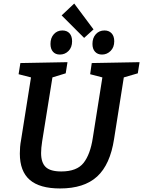

<svg xmlns="http://www.w3.org/2000/svg" viewBox="-20 -1053 808 1084"><path d="M498 -697 768 -702 758 -639 679 -616 624 -268Q602 -124 528.5 -56.5Q455 11 319 11Q204 11 148 -37.5Q92 -86 92 -186Q92 -204 93.5 -223Q95 -242 99 -263L155 -616L85 -634L95 -697L361 -702L351 -639L276 -616L218 -255Q215 -236 213.5 -219.5Q212 -203 212 -189Q212 -135 238 -110Q264 -85 326 -85Q414 -85 452 -133.5Q490 -182 504 -275L558 -616L489 -634ZM455 -839 328 -966 399 -1033 508 -887ZM318 -745Q293 -745 279 -761Q265 -777 265 -805Q265 -839 284 -860Q303 -881 332 -881Q358 -881 372.5 -865Q387 -849 387 -820Q387 -786 367 -765.5Q347 -745 318 -745ZM556 -745Q531 -745 516.5 -761Q502 -777 502 -805Q502 -839 521 -860Q540 -881 570 -881Q595 -881 610 -865Q625 -849 625 -820Q625 -786 604.5 -765.5Q584 -745 556 -745Z"/></svg>

Font: Bitter SemiBold
Style: Italic
Weight: 600
Italic angle: -9°
Designer: Sol Matas, and Bitter project Authors
Foundry: Sol Matas
Version: Version 2.001